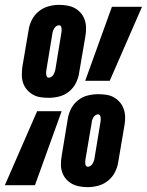

<svg xmlns="http://www.w3.org/2000/svg" viewBox="-48 -763 605 791"><path d="M153 -360Q136 -360 119 -362.5Q102 -365 88 -373Q74 -381 63.5 -393Q53 -405 47.5 -420.5Q42 -436 42 -453Q42 -470 44 -487L70 -640Q73 -661 83.5 -681.5Q94 -702 112 -716.5Q130 -731 152 -737Q174 -743 195 -743Q212 -743 229 -740Q246 -737 260 -729.5Q274 -722 284.5 -710Q295 -698 300.5 -682.5Q306 -667 306.5 -650Q307 -633 304 -615L278 -463Q275 -441 264.5 -420.5Q254 -400 236 -385.5Q218 -371 196 -365.5Q174 -360 153 -360ZM303 -430 413 -735H537L404 -430ZM153 -443Q158 -443 163.5 -446.5Q169 -450 172 -455Q175 -460 177 -465.5Q179 -471 180 -476L205 -629Q206 -634 206 -638.5Q206 -643 205.5 -647.5Q205 -652 202.5 -655.5Q200 -659 195 -659Q190 -659 184.5 -655.5Q179 -652 176 -647Q173 -642 171 -637Q169 -632 168 -626L143 -474Q142 -469 142 -464.5Q142 -460 142.5 -455.5Q143 -451 145.5 -447Q148 -443 153 -443ZM314 8Q297 8 280 5Q263 2 249 -5.5Q235 -13 224.5 -25Q214 -37 208.5 -52.5Q203 -68 203 -85Q203 -102 206 -120L231 -272Q234 -294 244.5 -314.5Q255 -335 273 -349.5Q291 -364 313 -369.5Q335 -375 356 -375Q373 -375 390 -372.5Q407 -370 421 -362Q435 -354 445.5 -342Q456 -330 461.5 -314.5Q467 -299 467.5 -282Q468 -265 465 -248L439 -95Q436 -74 425.5 -53.5Q415 -33 397 -18.5Q379 -4 357 2Q335 8 314 8ZM-28 0 105 -305H206L96 0ZM314 -76Q319 -76 324.5 -79.5Q330 -83 333 -88Q336 -93 338 -98Q340 -103 341 -109L366 -261Q367 -266 367 -270.5Q367 -275 366.5 -279.5Q366 -284 363.5 -288Q361 -292 356 -292Q351 -292 345.5 -288.5Q340 -285 337 -280Q334 -275 332 -269.5Q330 -264 330 -259L304 -106Q303 -101 303 -96.5Q303 -92 303.5 -87.5Q304 -83 306.5 -79.5Q309 -76 314 -76Z"/></svg>

Font: Iosevka Term Curly Hv Obl
Style: Regular
Weight: 900
Italic angle: -9°
Designer: Belleve Invis
Foundry: Belleve Invis
Version: Version 32.3.0